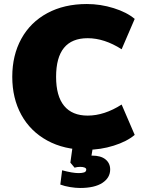

<svg xmlns="http://www.w3.org/2000/svg" viewBox="-20 -735 719 955"><path d="M41 -353Q41 -460 86 -542Q131 -624 215 -669.5Q299 -715 412 -715Q480 -715 545.5 -694.5Q611 -674 650 -641L585 -490Q499 -545 416 -545Q259 -545 259 -353Q259 -257 299 -208.5Q339 -160 416 -160Q499 -160 585 -215L650 -64Q611 -31 545.5 -10.5Q480 10 412 10Q299 10 215 -36Q131 -82 86 -164Q41 -246 41 -353ZM528 108Q528 149 489.5 174.5Q451 200 378 200Q356 200 328.5 195.5Q301 191 280 183L289 112Q341 126 371 126Q388 126 398.5 122.5Q409 119 409 108Q409 102 401 98.5Q393 95 379 95Q363 95 351 99L330 74L343 -20H445L435 39H438Q482 39 505 58Q528 77 528 108Z"/></svg>

Font: Nunito Sans Heavy
Style: Regular
Weight: 400
Designer: Vernon Adams
Foundry: Vernon Adams
Version: Version 2.500